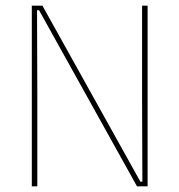

<svg xmlns="http://www.w3.org/2000/svg" viewBox="-20 -659 634 679"><path d="M92.5 -639H130L476.5 -16.5H483.5L482.5 -305.5V-639H502V0H464.5L118 -623H111L112 -313V0H92.5Z"/></svg>

Font: Anek Devanagari Thin
Style: Regular
Weight: 250
Designer: Kailash Malviya (Devanagari) & Yesha Goshar (Latin)
Foundry: Ek Type
Version: Version 1.003